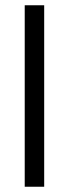

<svg xmlns="http://www.w3.org/2000/svg" viewBox="-20 -710 262 730"><path d="M74 0V-690H148V0Z"/></svg>

Font: Bricolage Grotesque 36pt Light
Style: Regular
Weight: 300
Designer: Mathieu Triay
Foundry: Atelier Triay
Version: Version 1.001;gftools[0.9.33.dev8+g029e19f]